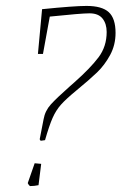

<svg xmlns="http://www.w3.org/2000/svg" viewBox="-20 -619 410 648"><path d="M370 -508Q370 -467 351.5 -433Q333 -399 307.5 -374.5Q282 -350 237 -313Q203 -285 186 -266Q169 -247 157.5 -221Q146 -195 132 -146L118 -144Q117 -144 115.5 -146Q114 -148 114 -149L127 -216Q132 -245 151.5 -266.5Q171 -288 215 -327L232 -342Q285 -389 312.5 -425.5Q340 -462 340 -511Q340 -539 326 -556.5Q312 -574 282 -574Q254 -574 148 -563L125 -437H108L122 -588Q230 -599 272 -599Q324 -599 347 -578Q370 -557 370 -508ZM97 -68 119 -66 110 6Q95 9 82 9Q80 9 76.5 4Q73 -1 74 -2Z"/></svg>

Font: Grenze Thin
Style: Italic
Weight: 250
Italic angle: -10°
Designer: Renata Polastri
Foundry: Omnibus-Type
Version: Version 1.002; ttfautohint (v1.8)